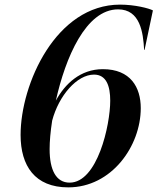

<svg xmlns="http://www.w3.org/2000/svg" viewBox="-20 -804 681 830"><path d="M499 -784C563 -784 624.5 -768 641 -759L605 -588.5H603C599 -664.5 585.5 -763.5 490.5 -763.5C351 -763.5 262.5 -554 221.5 -369C215 -339 209.5 -310 205.5 -282.5L201.5 -266.5H183.5C190.5 -299.5 203 -335 221.5 -369C261 -442 328 -505 424.5 -505C544.5 -505 588.5 -426.5 588.5 -336.5C588.5 -172.5 462.5 6 275 6C130.5 6 69 -87.5 69 -220.5C69 -441 222 -784 499 -784ZM194.5 -159C194.5 -69 222.5 -14.5 281 -14.5C401 -14.5 456.5 -262.5 456.5 -369C456.5 -431.5 440 -481.5 386.5 -481.5C312.5 -481.5 234 -390.5 205.5 -282.5C198 -234.5 194.5 -192 194.5 -159Z"/></svg>

Font: Beautique Display
Style: Bold
Weight: 700
Italic angle: -12°
Designer: Nhat-Quang Ngo
Version: Version 1.100;Glyphs 3.2.3 (3260)